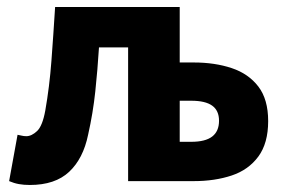

<svg xmlns="http://www.w3.org/2000/svg" viewBox="-20 -516 820 547"><path d="M65 11Q48 11 34 8.5Q20 6 6 0L30 -132Q36 -131 42 -129.5Q48 -128 55 -128Q70 -128 85.5 -142.5Q101 -157 109 -201Q121 -269 126.5 -342.5Q132 -416 137 -496H492V-338H532Q592 -338 640 -322Q688 -306 716 -269.5Q744 -233 744 -171Q744 -108 716 -70Q688 -32 640 -16Q592 0 532 0H345V-381H262Q258 -317 251.5 -255.5Q245 -194 231 -132Q217 -64 177 -26.5Q137 11 65 11ZM492 -112H525Q565 -112 584.5 -127Q604 -142 604 -172Q604 -201 584.5 -215Q565 -229 525 -229H492Z"/></svg>

Font: Source Sans 3
Style: Bold
Weight: 700
Designer: Paul D. Hunt
Foundry: Adobe
Version: Version 3.052;hotconv 1.1.0;makeotfexe 2.6.0